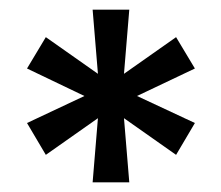

<svg xmlns="http://www.w3.org/2000/svg" viewBox="-20 -707 459 398"><path d="M172 -329 183 -462 75 -386 36 -452 155 -508 36 -565 75 -630 183 -554 172 -687H248L237 -554L345 -630L384 -565L264 -508L384 -452L345 -386L237 -462L248 -329Z"/></svg>

Font: Archivo SemiBold SemiExpanded
Style: Regular
Weight: 600
Width: 6
Version: Version 2.001